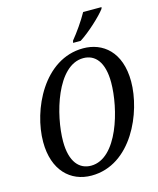

<svg xmlns="http://www.w3.org/2000/svg" viewBox="-135 -1025 928 1129"><g transform="rotate(-15 329.0 -460.0)"><path d="M377 -771H423C480 -807 561 -882 590 -921L593 -931H481C454 -882 413 -824 380 -784ZM281 11C525 11 648 -277 648 -464C648 -645 544 -725 425 -725C185 -725 56 -448 56 -253C56 -81 153 11 281 11ZM293 -46C223 -46 170 -100 170 -226C170 -385 250 -669 411 -669C483 -669 533 -613 533 -489C533 -330 455 -46 293 -46Z"/></g></svg>

Font: Noto Serif Condensed Medium
Style: Italic
Weight: 500
Width: 3
Italic angle: -12°
Designer: Monotype Design Team
Foundry: Monotype Imaging Inc.
Version: Version 2.013